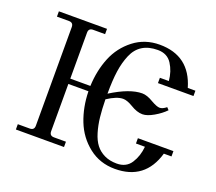

<svg xmlns="http://www.w3.org/2000/svg" viewBox="-124 -900 1222 1087"><g transform="rotate(20 487.0 -356.0)"><path d="M62 0V-32H134Q161 -32 161 -59V-653Q161 -680 134 -680H62V-712H352V-680H280Q253 -680 253 -653V-376H374Q378 -471 410 -549Q442 -627 508.5 -678.5Q575 -730 664 -730Q845 -730 896 -554H942V-522H728V-554H782Q777 -611 749 -654.5Q721 -698 664 -698Q609 -698 572 -675Q535 -652 515.5 -606Q496 -560 488 -504Q480 -448 480 -368Q590 -437 665 -437Q694 -437 732 -414Q767 -394 784 -394Q802 -394 824 -412L837 -398Q811 -371 772 -348.5Q733 -326 705 -326Q672 -326 633 -350Q598 -371 574 -371Q536 -371 480 -334Q481 -274 486 -228Q491 -182 503.5 -140Q516 -98 536.5 -71.5Q557 -45 589 -29.5Q621 -14 664 -14Q721 -14 749 -57.5Q777 -101 782 -158H728V-190H942V-158H896Q845 18 664 18Q573 18 506 -35Q439 -88 407.5 -168.5Q376 -249 374 -344H253V-59Q253 -32 280 -32H352V0Z"/></g></svg>

Font: Old Standard TT
Style: Regular
Weight: 400
Designer: Alexey Kryukov <alexios@thessalonica.org.ru>
Version: Version 2.2